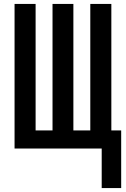

<svg xmlns="http://www.w3.org/2000/svg" viewBox="-20 -755 640 976"><path d="M497 201V0H54V-735H161V-92H247V-735H353V-92H439V-735H546V-92H596V201Z"/></svg>

Font: Iosevka SS04 Semibold Extended
Style: Regular
Weight: 600
Width: 7
Monospace: yes
Designer: Belleve Invis
Foundry: Belleve Invis
Version: Version 19.0.0; ttfautohint (v1.8.4)